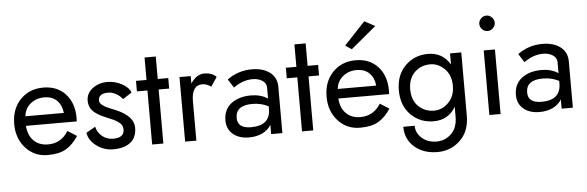

<svg xmlns="http://www.w3.org/2000/svg" viewBox="-56 -937 4168 1363"><g transform="rotate(-5 2028.0 -255.0)"><path d="M35 -230Q35 -337 99 -403.5Q163 -470 263 -470Q361 -470 420.5 -406Q480 -342 480 -234Q480 -218 479 -210H117Q122 -141 161 -103Q200 -65 263 -65Q356 -65 407 -148L472 -107Q434 -48 385 -19Q336 10 253 10Q159 10 97 -58Q35 -126 35 -230ZM393 -278Q387 -334 354 -367Q321 -400 263 -400Q206 -400 165.5 -366.5Q125 -333 119 -278Z M606 -161Q615 -119 648.5 -92Q682 -65 725 -65Q805 -65 805 -123Q805 -141 797 -155Q789 -169 771.5 -180.5Q754 -192 740.5 -198.5Q727 -205 701 -215Q672 -227 653 -236.5Q634 -246 612.5 -262Q591 -278 580 -300Q569 -322 569 -349Q569 -403 614 -436.5Q659 -470 718 -470Q773 -470 822 -444Q871 -418 884 -380L820 -339Q803 -363 774.5 -378.5Q746 -394 719 -394Q649 -394 649 -344Q649 -338 651 -332.5Q653 -327 657.5 -322Q662 -317 666.5 -312.5Q671 -308 679.5 -303Q688 -298 693 -295Q698 -292 709.5 -287.5Q721 -283 726 -280.5Q731 -278 744 -273Q757 -268 761 -266Q888 -213 888 -130Q888 -59 843 -24.5Q798 10 720 10Q656 10 603 -28.5Q550 -67 540 -123Z M998 -620H1078V-460H1153V-385H1078V0H998V-385H923V-460H998Z M1452 -372Q1420 -395 1390 -395Q1313 -395 1313 -280V0H1233V-460H1313V-407Q1355 -470 1410 -470Q1465 -470 1496 -438Z M1612 -352 1573 -413Q1651 -470 1749 -470Q1829 -470 1877.5 -433Q1926 -396 1926 -330V0H1846V-66Q1825 -30 1783.5 -10Q1742 10 1689 10Q1617 10 1574 -26.5Q1531 -63 1531 -125Q1531 -202 1585.5 -244Q1640 -286 1727 -286Q1796 -286 1846 -253V-330Q1846 -363 1817.5 -381.5Q1789 -400 1749 -400Q1678 -400 1612 -352ZM1612 -135Q1612 -61 1709 -61Q1846 -61 1846 -180V-198Q1794 -225 1731 -225Q1612 -225 1612 -135Z M2066 -620H2146V-460H2221V-385H2146V0H2066V-385H1991V-460H2066Z M2649 -700 2469 -550 2424 -580 2574 -740ZM2261 -230Q2261 -337 2325 -403.5Q2389 -470 2489 -470Q2587 -470 2646.5 -406Q2706 -342 2706 -234Q2706 -218 2705 -210H2343Q2348 -141 2387 -103Q2426 -65 2489 -65Q2582 -65 2633 -148L2698 -107Q2660 -48 2611 -19Q2562 10 2479 10Q2385 10 2323 -58Q2261 -126 2261 -230ZM2619 -278Q2613 -334 2580 -367Q2547 -400 2489 -400Q2432 -400 2391.5 -366.5Q2351 -333 2345 -278Z M3014 -65Q3071 -65 3116 -110Q3161 -155 3161 -230Q3161 -305 3116 -350Q3071 -395 3014 -395Q2947 -395 2902 -351Q2857 -307 2857 -230Q2857 -153 2902 -109Q2947 -65 3014 -65ZM3004 -470Q3108 -470 3161 -381V-460H3241V-10Q3241 103 3173.5 166.5Q3106 230 3013 230Q2912 230 2848.5 174.5Q2785 119 2785 30H2866Q2866 81 2907 118Q2948 155 3013 155Q3072 155 3116.5 113Q3161 71 3161 -10V-79Q3108 10 3004 10Q2907 10 2841.5 -55.5Q2776 -121 2776 -230Q2776 -339 2841.5 -404.5Q2907 -470 3004 -470Z M3401 -460H3481V0H3401ZM3402.5 -611.5Q3386 -628 3386 -650Q3386 -672 3402.5 -688.5Q3419 -705 3441 -705Q3463 -705 3479.5 -688.5Q3496 -672 3496 -650Q3496 -628 3479.5 -611.5Q3463 -595 3441 -595Q3419 -595 3402.5 -611.5Z M3682 -352 3643 -413Q3721 -470 3819 -470Q3899 -470 3947.5 -433Q3996 -396 3996 -330V0H3916V-66Q3895 -30 3853.5 -10Q3812 10 3759 10Q3687 10 3644 -26.5Q3601 -63 3601 -125Q3601 -202 3655.5 -244Q3710 -286 3797 -286Q3866 -286 3916 -253V-330Q3916 -363 3887.5 -381.5Q3859 -400 3819 -400Q3748 -400 3682 -352ZM3682 -135Q3682 -61 3779 -61Q3916 -61 3916 -180V-198Q3864 -225 3801 -225Q3682 -225 3682 -135Z"/></g></svg>

Font: renner_400book
Style: Book
Weight: 400
Version: Version 003.000 ; ttfautohint (v0.97) -l 8 -r 50 -G 200 -x 1